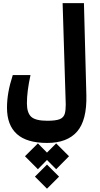

<svg xmlns="http://www.w3.org/2000/svg" viewBox="-20 -713 626 1205"><path d="M275.9 184.1Q147.9 184.1 85.9 128.2Q23.9 72.3 23.9 -36.6Q23.9 -84.5 32.5 -133.5Q41 -182.6 60.1 -241.7H171.4Q148.9 -139.6 148.9 -64.5Q148.9 -4.9 176 20Q203.1 44.9 276.9 44.9Q330.6 44.9 355.5 34.7Q380.4 24.4 387.2 -1.5Q392.6 -22.5 392.6 -57.1Q392.6 -64.9 392.1 -73.7L373 -693.4H506.8L522 -116.2Q525.9 42 463.6 113Q401.4 184.1 275.9 184.1ZM332.5 187 413.1 267.6 332.5 349.1 274.9 291 217.8 349.1 136.7 267.6 217.8 187 274.9 244.6ZM274.9 319.8 350.6 395.5 274.9 471.2 199.2 395.5Z"/></svg>

Font: CaskaydiaMono NF
Style: Bold
Weight: 700
Designer: Aaron Bell
Foundry: Saja Typeworks
Version: Version 2111.001; ttfautohint (v1.8.4);Nerd Fonts 3.1.1